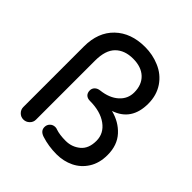

<svg xmlns="http://www.w3.org/2000/svg" viewBox="-190 -827 974 974"><g transform="rotate(45 297.0 -340.5)"><path d="M550.8 -169.9Q550.8 -111.3 524.4 -70.3Q499 -30.3 457 -9.8Q415 10.7 364.3 10.7Q307.6 10.7 255.9 -5.9Q223.6 -16.6 223.6 -43.9Q223.6 -60.5 234.9 -71.8Q246.1 -83 262.7 -83Q271.5 -83 277.3 -80.1Q305.7 -70.3 349.6 -70.3Q393.6 -70.3 426.8 -97.7Q460 -125 460 -180.7Q460 -234.4 414.1 -267.6Q368.2 -300.8 293 -300.8Q275.4 -300.8 265.1 -310.5Q254.9 -320.3 254.9 -337.9Q254.9 -352.5 265.1 -362.8Q275.4 -373 293 -375Q352.5 -381.8 387.2 -413.1Q421.9 -444.3 421.9 -490.2Q421.9 -544.9 388.7 -576.2Q355.5 -607.4 296.9 -607.4Q236.3 -607.4 201.7 -572.8Q167 -538.1 167 -463.9V-40Q167 -21.5 153.3 -8.3Q139.6 4.9 121.1 4.9Q102.5 4.9 89.4 -8.3Q76.2 -21.5 76.2 -40V-474.6Q76.2 -576.2 136.7 -634.3Q197.3 -692.4 297.9 -692.4Q352.5 -692.4 400.4 -671.9Q452.1 -650.4 482.4 -605.5Q512.7 -560.5 512.7 -500Q512.7 -378.9 408.2 -343.8Q470.7 -328.1 510.7 -284.2Q550.8 -240.2 550.8 -169.9Z"/></g></svg>

Font: jf-openhuninn-1.0
Style: Regular
Weight: 400
Designer: [Kosugi Maru]
      Designed by Motoya company      

      [Varela Round]
      Joe Prince(Latin component); Avraham Co
Foundry: justfont CO.,LTD.
Version: 1.0